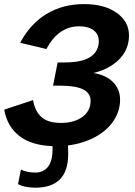

<svg xmlns="http://www.w3.org/2000/svg" viewBox="-26 -688 646 916"><path d="M299.3 47.4Q299.3 207.5 141.6 207.5Q120.1 207.5 97.2 203.1Q74.2 198.7 60.1 190.4L73.7 121.1Q104.5 135.3 142.1 135.3Q181.2 135.3 202.9 107.7Q224.6 80.1 224.6 23.9V9.3Q123.5 5.4 65.9 -39.6Q8.3 -84.5 -5.9 -165L131.8 -210.4Q141.1 -156.7 172.1 -129.2Q203.1 -101.6 264.6 -101.6Q327.6 -101.6 366.9 -130.1Q406.2 -158.7 406.2 -207Q406.2 -243.7 370.6 -261.5Q335 -279.3 260.7 -279.3H227.1L249 -390.1H282.7Q366.2 -390.1 405.8 -417Q445.3 -443.8 445.3 -491.7Q445.3 -524.4 420.7 -543.5Q396 -562.5 352.1 -562.5Q252.9 -562.5 195.3 -454.1L70.3 -483.9Q117.7 -573.7 195.6 -621.1Q273.4 -668.5 375 -668.5Q472.2 -668.5 530.8 -626.7Q589.4 -585 589.4 -519Q589.4 -453.1 543.5 -405.8Q497.6 -358.4 419.4 -339.8Q480 -330.1 513.4 -296.1Q546.9 -262.2 546.9 -212.4Q546.9 -158.7 516.1 -112.1Q485.4 -65.4 428 -34.4Q370.6 -3.4 298.3 5.9L299.3 38.1Z"/></svg>

Font: Liberation Mono
Style: Bold Italic
Weight: 700
Italic angle: -12°
Monospace: yes
Designer: Steve Matteson
Foundry: Ascender Corporation
Version: Version 2.1.5